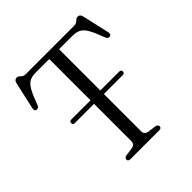

<svg xmlns="http://www.w3.org/2000/svg" viewBox="-193 -861 1002 1002"><g transform="rotate(-45 308.0 -360.5)"><path d="M116 -351.5Q116 -364.5 129.5 -364.5H271.5V-669H170.5Q144 -669 126.5 -660Q109 -651 93.5 -624Q78 -597 58.5 -543Q51.5 -526 38 -528.5Q23.5 -531.5 28 -550.5L61.5 -701Q66.5 -721 82 -721Q93.5 -721 102.8 -710.5Q112 -700 128.5 -700H486.5Q502.5 -700 512.2 -710.5Q522 -721 533.5 -721Q549 -721 554 -701L588 -550.5Q592.5 -531.5 577.5 -528.5Q564 -526 557.5 -543Q537.5 -597.5 521.8 -624.5Q506 -651.5 487.8 -660.2Q469.5 -669 443.5 -669H344V-364.5H484Q497.5 -364.5 497.5 -351.5Q497.5 -338.5 484 -338.5H344V-63.5Q344 -39.5 370.5 -35L415.5 -29Q431 -25.5 431 -13.5Q431 0 413.5 0H202.5Q185 0 185 -13.5Q185 -25.5 201 -29L245.5 -35Q271.5 -39 271.5 -63.5V-338.5H129.5Q116 -338.5 116 -351.5Z"/></g></svg>

Font: Fraunces 72pt Soft Light
Style: Regular
Weight: 300
Version: Version 1.000;[b76b70a41]